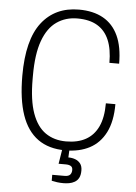

<svg xmlns="http://www.w3.org/2000/svg" viewBox="-59 -743 681 964"><g transform="rotate(5 282.0 -260.5)"><path d="M292 12Q209 12 154 -27.5Q99 -67 72 -145.5Q45 -224 45 -343Q45 -524 112.5 -611Q180 -698 300 -698Q372 -698 422 -670Q472 -642 498 -586Q524 -530 524 -445H475Q475 -514 455.5 -560Q436 -606 396.5 -629.5Q357 -653 296 -653Q237 -653 192 -622Q147 -591 122.5 -524Q98 -457 98 -348V-330Q98 -224 121.5 -158.5Q145 -93 188.5 -63Q232 -33 292 -33Q351 -33 391.5 -55.5Q432 -78 453.5 -123.5Q475 -169 475 -241H523Q523 -154 494.5 -98Q466 -42 414.5 -15Q363 12 292 12ZM298 177Q280 177 265.5 175Q251 173 238 170V140H300Q320 140 328 131Q336 122 336 107Q336 93 326.5 87.5Q317 82 301 82H265L280 -11H314L311 46Q330 46 346 52Q362 58 372 71Q382 84 382 106Q382 129 374.5 143Q367 157 354 164.5Q341 172 326 174.5Q311 177 298 177Z"/></g></svg>

Font: Archivo Condensed Thin
Style: Regular
Weight: 250
Width: 3
Designer: Hector Gatti
Foundry: Omnibus-Type
Version: Version 2.001